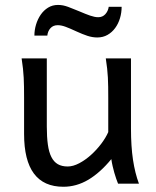

<svg xmlns="http://www.w3.org/2000/svg" viewBox="-20 -730 619 763"><path d="M449.2 0Q445.8 -8.3 441.9 -19.5Q438 -30.8 434.3 -43.5Q430.7 -56.2 427.5 -70.1Q424.3 -84 422.4 -97.7Q377.9 -43.5 330.8 -15.6Q283.7 12.2 231.9 12.2Q75.7 12.2 75.7 -197.8V-341.8Q75.7 -365.2 75.4 -384.3Q75.2 -403.3 74.2 -421.1Q73.2 -439 71.3 -457.5Q69.3 -476.1 65.9 -498H166V-227.1Q166 -185.5 170.2 -155.5Q174.3 -125.5 184.1 -106.2Q193.8 -86.9 209.7 -77.6Q225.6 -68.4 249 -68.4Q270.5 -68.4 294.9 -81.3Q319.3 -94.2 341.6 -114.3Q363.8 -134.3 382.1 -158.4Q400.4 -182.6 410.2 -205.1V-341.8Q410.2 -365.7 409.9 -385Q409.7 -404.3 408.7 -421.9Q407.7 -439.5 405.8 -457.5Q403.8 -475.6 400.4 -498H500.5V-219.7Q500.5 -148.4 508.5 -95Q516.6 -41.5 532.2 0ZM116.7 -588.4Q116.7 -610.8 123.3 -632.6Q129.9 -654.3 141.8 -671.6Q153.8 -689 171.1 -699.7Q188.5 -710.4 210.4 -710.4Q220.7 -710.4 230.5 -708.5Q240.2 -706.5 250.2 -702.9Q260.3 -699.2 271.2 -694.6Q282.2 -689.9 294.9 -685.1Q308.1 -679.7 318.6 -675.3Q329.1 -670.9 338.1 -668Q347.2 -665 355 -663.3Q362.8 -661.6 370.6 -661.6Q387.7 -661.6 398.7 -673.8Q409.7 -686 412.1 -703.1H463.4Q463.4 -679.7 456.8 -657.7Q450.2 -635.7 437.7 -618.7Q425.3 -601.6 407.2 -591.3Q389.2 -581.1 366.7 -581.1Q347.2 -581.1 327.4 -587.6Q307.6 -594.2 285.2 -604.5Q256.8 -617.7 240 -623.8Q223.1 -629.9 209.5 -629.9Q191.4 -629.9 180.7 -618.2Q169.9 -606.4 168 -588.4Z"/></svg>

Font: Andika Phon
Style: Regular
Weight: 400
Designer: Victor Gaultney, Annie Olsen, Julie Remington, Don Collingsworth, Eric Hays, Becca Hirsbrunner
Foundry: SIL International
Version: Version 5.000